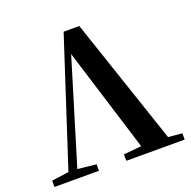

<svg xmlns="http://www.w3.org/2000/svg" viewBox="-131 -874 996 1002"><g transform="rotate(-20 367.0 -372.5)"><path d="M650 -42 413 -745H326L99 -48L4 -35V0H251V-36L148 -47L323 -622L502 -45L403 -36V0H727V-35Z"/></g></svg>

Font: Source Han Serif
Style: Bold
Weight: 700
Designer: Ryoko NISHIZUKA 西塚涼子 (kana & ideographs); Frank Grießhammer (Latin, Greek & Cyrillic); Wenlong ZHANG 张文龙 (bopomofo); San
Foundry: Adobe Systems Incorporated
Version: Version 1.001;PS 1.001;hotconv 16.6.54;makeotf.lib2.5.65590